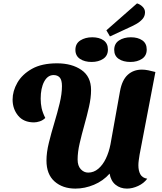

<svg xmlns="http://www.w3.org/2000/svg" viewBox="-20 -1087 952 1128"><path d="M423 21Q348 21 300.5 -21Q253 -63 253 -144Q253 -191 267 -248Q281 -305 299 -364.5Q317 -424 330.5 -480Q344 -536 344 -581Q344 -617 331 -631.5Q318 -646 295 -646Q260 -646 239.5 -607.5Q219 -569 219 -507Q219 -478 224.5 -452Q230 -426 246 -394Q232 -380 213.5 -374Q195 -368 180 -368Q119 -368 86.5 -407.5Q54 -447 54 -502Q54 -552 82 -601Q110 -650 167.5 -682.5Q225 -715 315 -715Q402 -715 458.5 -676Q515 -637 515 -558Q515 -513 503 -460Q491 -407 475.5 -352Q460 -297 448 -245Q436 -193 436 -150Q436 -113 454.5 -93Q473 -73 498 -73Q531 -73 557.5 -95.5Q584 -118 602 -155.5Q620 -193 629 -239L685 -551Q697 -617 730.5 -647.5Q764 -678 814 -678Q831 -678 851 -674Q871 -670 893 -664L800 -178Q797 -159 795 -144Q793 -129 793 -116Q793 -84 804.5 -63Q816 -42 845 -37Q825 -10 791.5 5.5Q758 21 726 21Q687 21 659 -1.5Q631 -24 624 -67Q586 -24 532 -1.5Q478 21 423 21ZM626 -873 605 -909 785 -1067Q803 -1062 817.5 -1047.5Q832 -1033 832 -1015Q832 -992 817 -975Q802 -958 779.5 -945.5Q757 -933 734 -923ZM518 -723Q477 -723 450 -741Q423 -759 423 -794Q423 -831 452 -849.5Q481 -868 522 -868Q563 -868 588.5 -850Q614 -832 614 -796Q614 -760 586.5 -741.5Q559 -723 518 -723ZM746 -723Q704 -723 677.5 -741Q651 -759 651 -794Q651 -831 679.5 -849.5Q708 -868 749 -868Q790 -868 816 -850Q842 -832 842 -796Q842 -760 814.5 -741.5Q787 -723 746 -723Z"/></svg>

Font: Sansita Swashed
Style: Bold
Weight: 700
Designer: Pablo Cosgaya
Foundry: Omnibus-Type
Version: Version 1.003; ttfautohint (v1.8.3)